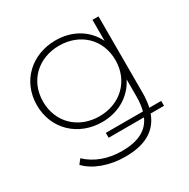

<svg xmlns="http://www.w3.org/2000/svg" viewBox="-162 -674 1007 1021"><g transform="rotate(-30 341.5 -163.0)"><path d="M311 -57C183 -57 89 -146 89 -274C89 -402 183 -490 311 -490C439 -490 533 -402 533 -274C533 -146 439 -57 311 -57ZM309 -23C409 -23 492 -73 533 -155V-47C533 -16 529 12 523 36H295V66H512C483 132 420 163 322 163C237 163 162 135 110 85L88 113C139 167 228 198 323 198C443 198 520 156 553 66H635V36H562C568 10 571 -19 571 -52V-520H534V-391C494 -474 410 -524 309 -524C162 -524 51 -421 51 -274C51 -127 162 -23 309 -23Z"/></g></svg>

Font: Montserrat-Alt1 ExtLt
Style: Regular
Weight: 200
Designer: Differentunic
Foundry: Differentunic
Version: Version 7.222